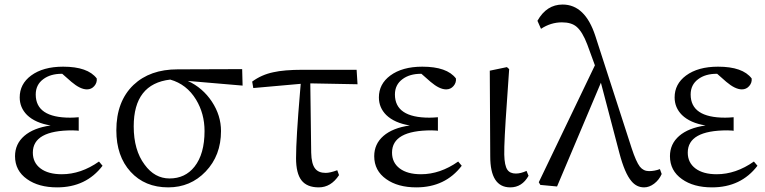

<svg xmlns="http://www.w3.org/2000/svg" viewBox="-20 -808 3356 842"><path d="M230.5 13.7Q149.4 13.7 98.6 -22.5Q45.9 -59.6 45.9 -123Q45.9 -176.8 86.4 -211.9Q127 -247.1 202.1 -257.8Q134.8 -268.6 98.6 -303.7Q66.4 -335.9 66.4 -380.9Q66.4 -439.5 116.2 -476.6Q168.9 -515.6 256.8 -515.6Q365.2 -515.6 404.3 -463.9Q406.2 -445.3 393.6 -430.7Q380.9 -416 361.3 -416Q332 -416 293 -449.2L252.9 -484.4H251Q201.2 -484.4 169.9 -460.9Q136.7 -436.5 136.7 -393.6Q136.7 -292 288.1 -292Q303.7 -292 325.2 -293.9V-234.4Q322.3 -234.4 318.4 -235.4Q302.7 -236.3 297.9 -236.3Q124 -236.3 124 -138.7Q124 -94.7 157.7 -69.3Q191.4 -43.9 251 -43.9Q335 -43.9 414.1 -99.6L429.7 -81.1Q357.4 13.7 230.5 13.7Z M717.8 13.7Q615.2 13.7 552.7 -54.7Q490.2 -123 490.2 -236.3Q490.2 -363.3 565.4 -435.5Q637.7 -503.9 758.8 -503.9L1042 -504.9L1043.9 -432.6L803.7 -453.1Q869.1 -422.9 909.2 -362.3Q949.2 -301.8 949.2 -233.4Q949.2 -126 881.8 -55.7Q815.4 13.7 717.8 13.7ZM723.6 -25.4Q792 -25.4 833 -77.1Q877 -132.8 877 -233.4Q877 -309.6 839.8 -371.1Q798.8 -438.5 726.6 -459Q566.4 -440.4 566.4 -253.9Q566.4 -149.4 614.3 -85.9Q658.2 -25.4 723.6 -25.4Z M1377.9 13.7Q1326.2 13.7 1302.2 -17.1Q1278.3 -47.9 1278.3 -114.3Q1278.3 -199.2 1295.9 -406.2Q1297.9 -429.7 1298.8 -440.4L1090.8 -421.9L1085.9 -450.2Q1127 -480.5 1178.7 -491.2Q1225.6 -502 1307.6 -502H1543.9L1547.9 -438.5L1340.8 -442.4L1344.7 -138.7Q1345.7 -88.9 1362.3 -68.4Q1377 -49.8 1408.2 -49.8Q1427.7 -49.8 1459 -61.5L1466.8 -40Q1431.6 13.7 1377.9 13.7Z M1805.7 13.7Q1724.6 13.7 1673.8 -22.5Q1621.1 -59.6 1621.1 -123Q1621.1 -176.8 1661.6 -211.9Q1702.1 -247.1 1777.3 -257.8Q1710 -268.6 1673.8 -303.7Q1641.6 -335.9 1641.6 -380.9Q1641.6 -439.5 1691.4 -476.6Q1744.1 -515.6 1832 -515.6Q1940.4 -515.6 1979.5 -463.9Q1981.4 -445.3 1968.8 -430.7Q1956.1 -416 1936.5 -416Q1907.2 -416 1868.2 -449.2L1828.1 -484.4H1826.2Q1776.4 -484.4 1745.1 -460.9Q1711.9 -436.5 1711.9 -393.6Q1711.9 -292 1863.3 -292Q1878.9 -292 1900.4 -293.9V-234.4Q1897.5 -234.4 1893.6 -235.4Q1877.9 -236.3 1873 -236.3Q1699.2 -236.3 1699.2 -138.7Q1699.2 -94.7 1732.9 -69.3Q1766.6 -43.9 1826.2 -43.9Q1910.2 -43.9 1989.3 -99.6L2004.9 -81.1Q1932.6 13.7 1805.7 13.7Z M2217.8 13.7Q2129.9 13.7 2129.9 -122.1L2127.9 -498L2203.1 -513.7L2212.9 -504.9Q2209 -449.2 2203.1 -362.3Q2190.4 -186.5 2191.4 -129.9Q2192.4 -82 2205.1 -63.5Q2216.8 -46.9 2242.2 -46.9Q2263.7 -46.9 2289.1 -58.6L2297.9 -37.1Q2269.5 13.7 2217.8 13.7Z M2804.7 13.7Q2771.5 13.7 2749 -13.7Q2719.7 -47.9 2696.3 -136.7L2615.2 -445.3L2422.9 9.8L2349.6 2.9L2342.8 -8.8L2588.9 -521.5L2555.7 -612.3Q2534.2 -668.9 2508.8 -690.4Q2486.3 -710 2444.3 -710Q2395.5 -710 2352.5 -681.6L2336.9 -716.8Q2377 -788.1 2447.3 -788.1Q2545.9 -788.1 2590.8 -650.4L2750 -158.2Q2769.5 -98.6 2786.1 -77.1Q2801.8 -57.6 2826.2 -57.6Q2850.6 -57.6 2874 -66.4L2881.8 -44.9Q2870.1 -18.6 2848.6 -2.4Q2827.1 13.7 2804.7 13.7Z M3102.5 13.7Q3021.5 13.7 2970.7 -22.5Q2918 -59.6 2918 -123Q2918 -176.8 2958.5 -211.9Q2999 -247.1 3074.2 -257.8Q3006.8 -268.6 2970.7 -303.7Q2938.5 -335.9 2938.5 -380.9Q2938.5 -439.5 2988.3 -476.6Q3041 -515.6 3128.9 -515.6Q3237.3 -515.6 3276.4 -463.9Q3278.3 -445.3 3265.6 -430.7Q3252.9 -416 3233.4 -416Q3204.1 -416 3165 -449.2L3125 -484.4H3123Q3073.2 -484.4 3042 -460.9Q3008.8 -436.5 3008.8 -393.6Q3008.8 -292 3160.2 -292Q3175.8 -292 3197.3 -293.9V-234.4Q3194.3 -234.4 3190.4 -235.4Q3174.8 -236.3 3169.9 -236.3Q2996.1 -236.3 2996.1 -138.7Q2996.1 -94.7 3029.8 -69.3Q3063.5 -43.9 3123 -43.9Q3207 -43.9 3286.1 -99.6L3301.8 -81.1Q3229.5 13.7 3102.5 13.7Z"/></svg>

Font: Bpmf GenYo Min R
Style: R
Weight: 400
Foundry: But Ko
Version: Version 1.320